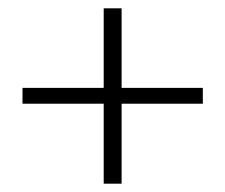

<svg xmlns="http://www.w3.org/2000/svg" viewBox="-20 -521 540 461"><path d="M229 -80V-501H272V-80ZM34 -272V-310H467V-272Z"/></svg>

Font: DM Sans 9pt ExtraLight
Style: Regular
Weight: 250
Version: Version 4.004;gftools[0.9.30]